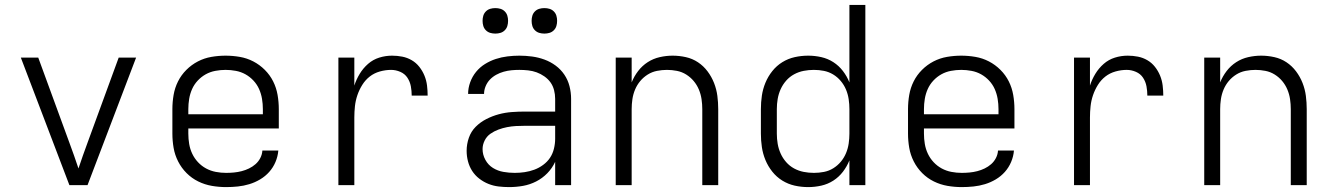

<svg xmlns="http://www.w3.org/2000/svg" viewBox="-20 -755 5440 783"><path d="M263 0 65 -520H136L263 -173Q273 -147 282 -120.5Q291 -94 300 -68Q309 -94 318 -120.5Q327 -147 337 -173L464 -520H535L337 0Z M902 8Q873 8 844 3Q815 -2 788.5 -15Q762 -28 741 -49Q720 -70 706.5 -96.5Q693 -123 688 -152Q683 -181 683 -210V-310Q683 -339 688 -368Q693 -397 706 -423Q719 -449 740 -470Q761 -491 787 -504.5Q813 -518 842 -523Q871 -528 900 -528Q929 -528 958 -523Q987 -518 1013 -504.5Q1039 -491 1060 -470Q1081 -449 1094 -423Q1107 -397 1112 -368Q1117 -339 1117 -310V-231H748V-210Q748 -189 751.5 -168Q755 -147 764 -128Q773 -109 787.5 -93.5Q802 -78 820.5 -68Q839 -58 860 -54Q881 -50 902 -50Q918 -50 934 -51.5Q950 -53 965.5 -57Q981 -61 995.5 -68Q1010 -75 1022 -85.5Q1034 -96 1041.5 -110.5Q1049 -125 1050 -141H1115Q1113 -117 1103.5 -94.5Q1094 -72 1078 -54Q1062 -36 1041 -23.5Q1020 -11 997 -4Q974 3 950 5.5Q926 8 902 8ZM748 -289H1052V-310Q1052 -331 1048.5 -352Q1045 -373 1036.5 -392Q1028 -411 1013.5 -426.5Q999 -442 981 -452Q963 -462 942 -466Q921 -470 900 -470Q879 -470 858 -466Q837 -462 819 -452Q801 -442 786.5 -426.5Q772 -411 763.5 -392Q755 -373 751.5 -352Q748 -331 748 -310Z M1360 0V-520H1425V-406Q1433 -431 1447 -454Q1461 -477 1481 -494.5Q1501 -512 1526.5 -520Q1552 -528 1579 -528Q1600 -528 1620.5 -524Q1641 -520 1659 -509.5Q1677 -499 1690 -482.5Q1703 -466 1711 -446.5Q1719 -427 1721.5 -406Q1724 -385 1724 -365H1659Q1659 -384 1655.5 -403Q1652 -422 1641.5 -438Q1631 -454 1612.5 -462Q1594 -470 1575 -470Q1552 -470 1529 -463.5Q1506 -457 1488 -443Q1470 -429 1457.5 -409Q1445 -389 1437.5 -367Q1430 -345 1427.5 -322Q1425 -299 1425 -276V0Z M2056 8Q2035 8 2013.5 5.5Q1992 3 1972 -5Q1952 -13 1934.5 -26.5Q1917 -40 1905.5 -58Q1894 -76 1888.5 -97Q1883 -118 1883 -140Q1883 -167 1892 -193Q1901 -219 1920 -238Q1939 -257 1963.5 -269.5Q1988 -282 2014 -289Q2040 -296 2067 -298Q2094 -300 2121 -300H2244V-352Q2244 -370 2239.5 -387.5Q2235 -405 2225 -419Q2215 -433 2200 -443.5Q2185 -454 2168.5 -460Q2152 -466 2134 -468Q2116 -470 2098 -470Q2082 -470 2066 -468.5Q2050 -467 2034 -462.5Q2018 -458 2003.5 -450Q1989 -442 1978 -430.5Q1967 -419 1960.5 -403.5Q1954 -388 1954 -372H1889Q1889 -372 1889 -372Q1889 -372 1889 -372Q1889 -396 1897.5 -419.5Q1906 -443 1921.5 -462Q1937 -481 1958 -494Q1979 -507 2002 -514.5Q2025 -522 2049.5 -525Q2074 -528 2098 -528Q2124 -528 2150 -524.5Q2176 -521 2200.5 -512Q2225 -503 2246 -487.5Q2267 -472 2281.5 -450.5Q2296 -429 2302.5 -403.5Q2309 -378 2309 -352V0H2244V-95Q2232 -69 2212 -48.5Q2192 -28 2166.5 -15Q2141 -2 2113 3Q2085 8 2056 8ZM2079 -50Q2100 -50 2120 -53Q2140 -56 2159 -63Q2178 -70 2195 -82.5Q2212 -95 2223 -111.5Q2234 -128 2239 -148.5Q2244 -169 2244 -189V-242H2121Q2102 -242 2084 -241Q2066 -240 2048 -236.5Q2030 -233 2012.5 -226.5Q1995 -220 1980 -209.5Q1965 -199 1956.5 -182Q1948 -165 1948 -147Q1948 -124 1959.5 -103Q1971 -82 1990.5 -70Q2010 -58 2033 -54Q2056 -50 2079 -50ZM2200 -618Q2189 -618 2179 -621Q2169 -624 2161.5 -631.5Q2154 -639 2151 -649Q2148 -659 2148 -670Q2148 -681 2151 -691Q2154 -701 2161.5 -708.5Q2169 -716 2179 -719Q2189 -722 2200 -722Q2211 -722 2221 -719Q2231 -716 2238.5 -708.5Q2246 -701 2249 -691Q2252 -681 2252 -670Q2252 -659 2249 -649Q2246 -639 2238.5 -631.5Q2231 -624 2221 -621Q2211 -618 2200 -618ZM2000 -618Q1989 -618 1979 -621Q1969 -624 1961.5 -631.5Q1954 -639 1951 -649Q1948 -659 1948 -670Q1948 -681 1951 -691Q1954 -701 1961.5 -708.5Q1969 -716 1979 -719Q1989 -722 2000 -722Q2011 -722 2021 -719Q2031 -716 2038.5 -708.5Q2046 -701 2049 -691Q2052 -681 2052 -670Q2052 -659 2049 -649Q2046 -639 2038.5 -631.5Q2031 -624 2021 -621Q2011 -618 2000 -618Z M2491 0V-520H2556V-419Q2566 -444 2582.5 -465.5Q2599 -487 2621.5 -501.5Q2644 -516 2670.5 -522Q2697 -528 2723 -528Q2750 -528 2777 -522Q2804 -516 2826.5 -501Q2849 -486 2865.5 -464Q2882 -442 2892 -416.5Q2902 -391 2905.5 -364Q2909 -337 2909 -310V0H2844V-310Q2844 -330 2841 -350.5Q2838 -371 2830 -390Q2822 -409 2809 -424.5Q2796 -440 2778.5 -451Q2761 -462 2740.5 -466Q2720 -470 2700 -470Q2680 -470 2659.5 -466Q2639 -462 2621.5 -451Q2604 -440 2591 -424.5Q2578 -409 2570 -390Q2562 -371 2559 -350.5Q2556 -330 2556 -310V0Z M3276 8Q3248 8 3221 2Q3194 -4 3170.5 -18.5Q3147 -33 3129.5 -55Q3112 -77 3101.5 -102.5Q3091 -128 3087 -155Q3083 -182 3083 -210V-310Q3083 -338 3087 -365Q3091 -392 3101.5 -417.5Q3112 -443 3129.5 -465Q3147 -487 3170.5 -501.5Q3194 -516 3221 -522Q3248 -528 3276 -528Q3303 -528 3329.5 -522Q3356 -516 3378.5 -501.5Q3401 -487 3417.5 -465.5Q3434 -444 3444 -419V-735H3509V0H3444V-101Q3434 -76 3417.5 -54.5Q3401 -33 3378.5 -18.5Q3356 -4 3329.5 2Q3303 8 3276 8ZM3299 -50Q3299 -50 3299.5 -50Q3300 -50 3300 -50Q3320 -50 3340.5 -54Q3361 -58 3378.5 -69Q3396 -80 3409 -95.5Q3422 -111 3430 -130Q3438 -149 3441 -169.5Q3444 -190 3444 -210V-310Q3444 -330 3441 -350.5Q3438 -371 3430 -390Q3422 -409 3408.5 -425Q3395 -441 3377.5 -451.5Q3360 -462 3340 -466Q3320 -470 3299 -470Q3278 -470 3257.5 -466Q3237 -462 3218.5 -452Q3200 -442 3186 -426Q3172 -410 3163.5 -391Q3155 -372 3151.5 -351.5Q3148 -331 3148 -310V-210Q3148 -189 3151.5 -168.5Q3155 -148 3163.5 -129Q3172 -110 3186 -94Q3200 -78 3218.5 -68Q3237 -58 3257.5 -54Q3278 -50 3299 -50Z M3902 8Q3873 8 3844 3Q3815 -2 3788.5 -15Q3762 -28 3741 -49Q3720 -70 3706.5 -96.5Q3693 -123 3688 -152Q3683 -181 3683 -210V-310Q3683 -339 3688 -368Q3693 -397 3706 -423Q3719 -449 3740 -470Q3761 -491 3787 -504.5Q3813 -518 3842 -523Q3871 -528 3900 -528Q3929 -528 3958 -523Q3987 -518 4013 -504.5Q4039 -491 4060 -470Q4081 -449 4094 -423Q4107 -397 4112 -368Q4117 -339 4117 -310V-231H3748V-210Q3748 -189 3751.5 -168Q3755 -147 3764 -128Q3773 -109 3787.5 -93.5Q3802 -78 3820.5 -68Q3839 -58 3860 -54Q3881 -50 3902 -50Q3918 -50 3934 -51.5Q3950 -53 3965.5 -57Q3981 -61 3995.5 -68Q4010 -75 4022 -85.5Q4034 -96 4041.5 -110.5Q4049 -125 4050 -141H4115Q4113 -117 4103.5 -94.5Q4094 -72 4078 -54Q4062 -36 4041 -23.5Q4020 -11 3997 -4Q3974 3 3950 5.5Q3926 8 3902 8ZM3748 -289H4052V-310Q4052 -331 4048.5 -352Q4045 -373 4036.5 -392Q4028 -411 4013.5 -426.5Q3999 -442 3981 -452Q3963 -462 3942 -466Q3921 -470 3900 -470Q3879 -470 3858 -466Q3837 -462 3819 -452Q3801 -442 3786.5 -426.5Q3772 -411 3763.5 -392Q3755 -373 3751.5 -352Q3748 -331 3748 -310Z M4360 0V-520H4425V-406Q4433 -431 4447 -454Q4461 -477 4481 -494.5Q4501 -512 4526.5 -520Q4552 -528 4579 -528Q4600 -528 4620.5 -524Q4641 -520 4659 -509.5Q4677 -499 4690 -482.5Q4703 -466 4711 -446.5Q4719 -427 4721.5 -406Q4724 -385 4724 -365H4659Q4659 -384 4655.5 -403Q4652 -422 4641.5 -438Q4631 -454 4612.5 -462Q4594 -470 4575 -470Q4552 -470 4529 -463.5Q4506 -457 4488 -443Q4470 -429 4457.5 -409Q4445 -389 4437.5 -367Q4430 -345 4427.5 -322Q4425 -299 4425 -276V0Z M4891 0V-520H4956V-419Q4966 -444 4982.5 -465.5Q4999 -487 5021.5 -501.5Q5044 -516 5070.5 -522Q5097 -528 5123 -528Q5150 -528 5177 -522Q5204 -516 5226.5 -501Q5249 -486 5265.5 -464Q5282 -442 5292 -416.5Q5302 -391 5305.5 -364Q5309 -337 5309 -310V0H5244V-310Q5244 -330 5241 -350.5Q5238 -371 5230 -390Q5222 -409 5209 -424.5Q5196 -440 5178.5 -451Q5161 -462 5140.5 -466Q5120 -470 5100 -470Q5080 -470 5059.5 -466Q5039 -462 5021.5 -451Q5004 -440 4991 -424.5Q4978 -409 4970 -390Q4962 -371 4959 -350.5Q4956 -330 4956 -310V0Z"/></svg>

Font: Iosevka Custom Light Extended
Style: Regular
Weight: 300
Width: 7
Monospace: yes
Designer: Belleve Invis
Foundry: Belleve Invis
Version: Version 11.2.4; ttfautohint (v1.8.4)